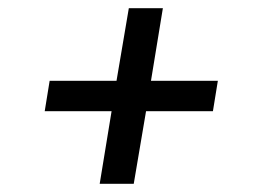

<svg xmlns="http://www.w3.org/2000/svg" viewBox="-20 -574 640 468"><path d="M223 -126 252 -303H89L101 -377H264L294 -554H377L348 -377H511L499 -303H336L306 -126Z"/></svg>

Font: Iosevka Curly Slab Extended
Style: Italic
Weight: 400
Width: 7
Italic angle: -9°
Monospace: yes
Designer: Belleve Invis
Foundry: Belleve Invis
Version: Version 11.1.0; ttfautohint (v1.8.3)